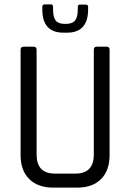

<svg xmlns="http://www.w3.org/2000/svg" viewBox="-20 -856 594 876"><path d="M173 -825Q173 -836 184 -836H212Q222 -836 222 -825V-815Q222 -778 234 -762.5Q246 -747 275 -747H280Q310 -747 322.5 -762.5Q335 -778 335 -815V-825Q335 -835 345 -835H371Q382 -835 382 -825V-813Q382 -707 286 -707H269Q173 -707 173 -813ZM421 -643H466Q480 -643 480 -630V-148Q480 -78 441 -39Q402 0 333 0H222Q153 0 113.5 -39Q74 -78 74 -148V-629Q74 -643 88 -643H133Q147 -643 147 -629V-151Q147 -64 230 -64H324Q408 -64 408 -151V-629Q408 -643 421 -643Z"/></svg>

Font: Rajdhani Medium
Style: Regular
Weight: 500
Designer: Satya Rajpurohit, Jyotish Sonowal
Foundry: Indian Type Foundry
Version: Version 1.201 February 1, 2022